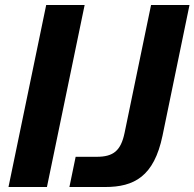

<svg xmlns="http://www.w3.org/2000/svg" viewBox="-20 -749 779 769"><path d="M14 0H168L319 -729H165ZM258 0H401C517 0 597 -42 631 -206L739 -729H585L479 -217C464 -145 434 -121 367 -121H283Z"/></svg>

Font: Mona Sans
Style: Bold Italic
Weight: 700
Italic angle: -11.7°
Designer: Deni Anggara
Foundry: GitHub
Version: Version 2.000;Glyphs 3.2.3 (3260)